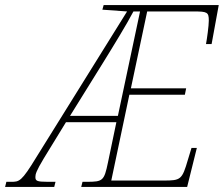

<svg xmlns="http://www.w3.org/2000/svg" viewBox="-82 -734 879 754"><path d="M-62 0H131L136 -20H105C62 -20 57 -24 57 -39C57 -50 60 -62 90 -112L177 -254H375L342 -96C327 -24 322 -20 259 -20H242L237 0H653L691 -153H670L656 -107C633 -28 628 -25 560 -25H355L426 -362H644L649 -387H432L496 -689H680C732 -689 738 -686 738 -653C738 -633 731 -582 727 -561H749L777 -714H325L320 -696L417 -689L61 -117C2 -20 -6 -20 -39 -20H-57ZM193 -279 321 -485C362 -551 417 -641 442 -689H468L381 -279Z"/></svg>

Font: Noto Serif Condensed Thin
Style: Italic
Weight: 100
Width: 3
Italic angle: -12°
Designer: Monotype Design Team
Foundry: Monotype Imaging Inc.
Version: Version 2.013